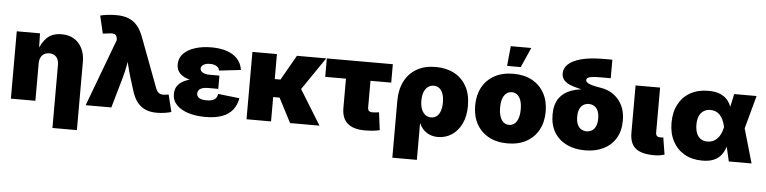

<svg xmlns="http://www.w3.org/2000/svg" viewBox="-52 -1045 6106 1531"><g transform="rotate(5 3000.5 -280.0)"><path d="M244.1 -299.3V0H47.9V-539.1H233.9L237.3 -398.9H227.1Q246.6 -462.4 289.3 -504.6Q332 -546.9 407.7 -546.9Q465.8 -546.9 507.6 -521Q549.3 -495.1 571.8 -449Q594.2 -402.8 594.2 -342.8V204.1H398.4V-300.8Q398.4 -341.3 378.4 -364Q358.4 -386.7 321.8 -386.7Q297.9 -386.7 280.5 -376.2Q263.2 -365.7 253.7 -346.4Q244.1 -327.1 244.1 -299.3Z M646.5 0 848.6 -539.6 847.2 -549.8Q845.7 -568.4 837.2 -577.4Q828.6 -586.4 811 -588.1Q793.5 -589.8 764.2 -584L732.9 -580.6L699.7 -722.2Q724.6 -729 760 -732.9Q795.4 -736.8 829.1 -736.8Q882.8 -736.8 923.6 -721.4Q964.4 -706.1 994.1 -672.4Q1023.9 -638.7 1044.9 -583L1195.8 -181.6Q1203.1 -162.6 1213.9 -152.1Q1224.6 -141.6 1239.3 -138.7Q1253.9 -135.7 1272.9 -138.7L1298.3 -142.6L1332 -5.4Q1309.6 1.5 1278.1 6.1Q1246.6 10.7 1215.8 10.7Q1166 10.7 1127.7 -4.9Q1089.4 -20.5 1061.5 -54.4Q1033.7 -88.4 1016.1 -144.5L985.4 -242.2Q968.3 -296.9 955.1 -353.3Q941.9 -409.7 929.2 -474.6H969.7Q956.5 -409.7 946.8 -353.5Q937 -297.4 921.4 -242.2L852.1 0Z M1605 10.3Q1529.8 10.3 1469.7 -8.1Q1409.7 -26.4 1374.5 -62.3Q1339.4 -98.1 1339.4 -150.4Q1339.4 -187 1356.2 -212.9Q1373 -238.8 1404.1 -255.4Q1435.1 -272 1476.8 -280Q1518.6 -288.1 1567.9 -288.1H1688.5V-221.7H1606Q1579.1 -221.7 1561 -215.6Q1543 -209.5 1533.7 -198.2Q1524.4 -187 1524.4 -170.9Q1524.4 -148.9 1543 -135.7Q1561.5 -122.6 1604.5 -122.6Q1632.3 -122.6 1650.4 -128.9Q1668.5 -135.3 1678.5 -148.4Q1688.5 -161.6 1690.9 -181.6L1862.8 -162.1Q1853 -106.4 1822.3 -67.9Q1791.5 -29.3 1737.8 -9.5Q1684.1 10.3 1605 10.3ZM1569.8 -263.2Q1522 -263.2 1481.4 -269.8Q1440.9 -276.4 1411.4 -291.3Q1381.8 -306.2 1365.5 -330.1Q1349.1 -354 1349.1 -388.2Q1349.1 -439.5 1383.3 -474.9Q1417.5 -510.3 1476.1 -528.6Q1534.7 -546.9 1606.4 -546.9Q1675.3 -546.9 1728.3 -529.5Q1781.2 -512.2 1814.2 -476.8Q1847.2 -441.4 1855.5 -387.7L1682.1 -367.7Q1678.2 -389.6 1658.4 -402.1Q1638.7 -414.6 1606.4 -414.6Q1571.8 -414.6 1553 -401.6Q1534.2 -388.7 1534.2 -371.1Q1534.2 -352.5 1554.2 -340.3Q1574.2 -328.1 1606 -328.1H1688.5V-263.2Z M2130.4 -539.1V0H1934.1V-539.1ZM2524.9 -539.1 2290 -194.8H2093.8L2089.4 -338.9H2176.3L2290.5 -539.1ZM2282.7 0 2177.2 -203.6 2343.3 -283.7 2518.1 0Z M2882.8 6.3Q2789.1 6.3 2742.4 -34.4Q2695.8 -75.2 2695.8 -156.7V-391.6H2529.8V-539.1H3058.1V-391.6H2892.1V-178.2Q2892.1 -159.7 2900.9 -151.1Q2909.7 -142.6 2930.7 -142.6Q2940.9 -142.6 2957.5 -144.3Q2974.1 -146 2981.9 -147.5L3000 -5.9Q2967.8 1.5 2938.7 3.9Q2909.7 6.3 2882.8 6.3Z M3119.1 204.1V-251Q3119.1 -341.3 3152.8 -407.7Q3186.5 -474.1 3249.5 -510.5Q3312.5 -546.9 3401.4 -546.9Q3485.4 -546.9 3548.8 -513.7Q3612.3 -480.5 3647.9 -416.7Q3683.6 -353 3683.6 -260.7Q3683.6 -176.8 3654.5 -116.5Q3625.5 -56.2 3576.2 -24.2Q3526.9 7.8 3466.8 7.8Q3429.7 7.8 3400.4 -4.4Q3371.1 -16.6 3350.3 -37.8Q3329.6 -59.1 3318.4 -86.9H3315.4V204.1ZM3398.4 -143.1Q3425.3 -143.1 3444.1 -158.4Q3462.9 -173.8 3472.7 -202.4Q3482.4 -231 3482.4 -270Q3482.4 -309.6 3472.7 -337.6Q3462.9 -365.7 3444.1 -381.1Q3425.3 -396.5 3398.4 -396.5Q3371.6 -396.5 3351.6 -381.1Q3331.5 -365.7 3320.8 -337.6Q3310.1 -309.6 3310.1 -270Q3310.1 -231.4 3320.8 -202.9Q3331.5 -174.3 3351.3 -158.7Q3371.1 -143.1 3398.4 -143.1Z M4023.4 10.3Q3935.5 10.3 3872.1 -24.7Q3808.6 -59.6 3774.7 -122.1Q3740.7 -184.6 3740.7 -268.6Q3740.7 -352.1 3774.7 -414.6Q3808.6 -477.1 3872.1 -512Q3935.5 -546.9 4023.4 -546.9Q4111.3 -546.9 4174.3 -512Q4237.3 -477.1 4271.2 -414.6Q4305.2 -352.1 4305.2 -268.6Q4305.2 -184.6 4271.2 -122.1Q4237.3 -59.6 4174.3 -24.7Q4111.3 10.3 4023.4 10.3ZM4023.4 -137.7Q4048.3 -137.7 4066.9 -153.1Q4085.4 -168.5 4095.5 -198Q4105.5 -227.5 4105.5 -269Q4105.5 -311.5 4095.5 -340.3Q4085.4 -369.1 4066.9 -384.3Q4048.3 -399.4 4023.4 -399.4Q3998 -399.4 3979.2 -384.3Q3960.4 -369.1 3950.4 -340.3Q3940.4 -311.5 3940.4 -269Q3940.4 -227.5 3950.4 -198Q3960.4 -168.5 3979.2 -153.1Q3998 -137.7 4023.4 -137.7ZM3966.8 -605 3982.4 -764.2H4146.5L4076.2 -605Z M4643.1 11.7Q4559.6 11.7 4496.1 -19.3Q4432.6 -50.3 4397.2 -108.9Q4361.8 -167.5 4361.8 -250Q4361.8 -332.5 4397.2 -381.8Q4432.6 -431.2 4496.1 -453.1Q4559.6 -475.1 4643.1 -475.1V-457.5Q4597.2 -465.8 4555.7 -474.9Q4514.2 -483.9 4482.2 -497.1Q4450.2 -510.3 4431.9 -531.5Q4413.6 -552.7 4413.6 -584.5Q4413.6 -626.5 4447.5 -658.4Q4481.4 -690.4 4551.8 -709Q4622.1 -727.5 4732.9 -727.5H4798.8V-579.1H4719.2Q4670.9 -579.1 4646.5 -575.2Q4622.1 -571.3 4613.5 -564.5Q4605 -557.6 4605 -548.3Q4605 -538.1 4613.5 -530.3Q4622.1 -522.5 4638.9 -516.1Q4655.8 -509.8 4680.9 -504.4Q4706.1 -499 4739.3 -493.7Q4771 -487.8 4803.7 -470.7Q4836.4 -453.6 4863.8 -424.3Q4891.1 -395 4907.7 -351.8Q4924.3 -308.6 4924.3 -250Q4924.3 -167.5 4888.9 -108.9Q4853.5 -50.3 4790.3 -19.3Q4727.1 11.7 4643.1 11.7ZM4643.1 -140.6Q4666.5 -140.6 4685.5 -151.9Q4704.6 -163.1 4715.8 -187.3Q4727.1 -211.4 4727.1 -250Q4727.1 -289.1 4715.8 -313Q4704.6 -336.9 4685.5 -348.1Q4666.5 -359.4 4643.1 -359.4Q4620.1 -359.4 4600.8 -348.1Q4581.5 -336.9 4570.3 -313Q4559.1 -289.1 4559.1 -250Q4559.1 -211.4 4570.3 -187.3Q4581.5 -163.1 4600.8 -151.9Q4620.1 -140.6 4643.1 -140.6Z M5197.3 2.4Q5094.7 2.4 5047.9 -36.1Q5001 -74.7 5001 -159.2V-539.1H5197.3V-177.7Q5197.3 -161.1 5206.5 -152.3Q5215.8 -143.6 5233.4 -143.6Q5242.2 -143.6 5247.8 -144Q5253.4 -144.5 5257.3 -146L5279.3 -9.3Q5267.1 -5.9 5246.1 -1.7Q5225.1 2.4 5197.3 2.4Z M5581.5 11.7Q5499.5 11.7 5439.2 -23.2Q5378.9 -58.1 5345.7 -120.8Q5312.5 -183.6 5312.5 -268.1Q5312.5 -353 5345.5 -415.5Q5378.4 -478 5439.2 -512.5Q5500 -546.9 5583 -546.9Q5641.6 -546.9 5678.7 -530.8Q5715.8 -514.6 5737.3 -488.5Q5758.8 -462.4 5770 -430.9Q5781.2 -399.4 5787.6 -369.1H5839.8L5896.5 -277.8L5976.6 0H5794.4L5732.4 -271Q5725.6 -303.2 5714.6 -326.7Q5703.6 -350.1 5688.7 -365.5Q5673.8 -380.9 5655 -388.7Q5636.2 -396.5 5613.8 -396.5Q5581.5 -396.5 5558.6 -381.3Q5535.6 -366.2 5523.7 -338.4Q5511.7 -310.5 5511.7 -270.5Q5511.7 -230 5523.2 -201.4Q5534.7 -172.9 5556.9 -158Q5579.1 -143.1 5609.9 -143.1Q5633.8 -143.1 5653.6 -151.6Q5673.3 -160.2 5689 -176.3Q5704.6 -192.4 5715.6 -215.6Q5726.6 -238.8 5732.4 -268.1L5790.5 -539.1H5969.7L5896 -268.1L5839.4 -177.7H5783.7Q5776.9 -146.5 5766.6 -113.3Q5756.3 -80.1 5735.8 -51.8Q5715.3 -23.4 5678.5 -5.9Q5641.6 11.7 5581.5 11.7Z"/></g></svg>

Font: Inter 18pt Black
Style: Regular
Weight: 900
Designer: Rasmus Andersson
Foundry: rsms
Version: Version 4.001;git-66647c0bb